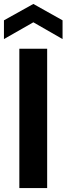

<svg xmlns="http://www.w3.org/2000/svg" viewBox="-34 -953 337 973"><path d="M0 0ZM0 0ZM205 0H64V-706H205ZM283 -755 135 -840 -14 -755V-850L135 -933L283 -850Z"/></svg>

Font: Ulagadi Sans SemiBold
Style: Regular
Weight: 600
Designer: Ninad Kale (Devanagari), Jonny Pinhorn (Latin)
Foundry: Indian Type Foundry
Version: Version 3.01;March 29, 2020;FontCreator 12.0.0.2522 64-bit; 